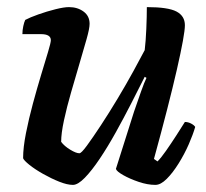

<svg xmlns="http://www.w3.org/2000/svg" viewBox="-20 -520 579 540"><path d="M185 0Q169 0 146.5 -9Q124 -18 101 -31Q78 -44 62.5 -56.5Q47 -69 45 -75Q45 -105 53 -145.5Q61 -186 72.5 -228.5Q84 -271 95.5 -309Q107 -347 115 -373.5Q123 -400 123 -407Q123 -424 95 -424H43Q43 -435 45.5 -446.5Q48 -458 51 -464Q64 -471 88 -479.5Q112 -488 136 -494Q160 -500 174 -500Q198 -500 215 -487.5Q232 -475 232 -453Q232 -440 223.5 -410Q215 -380 203.5 -341Q192 -302 180 -260.5Q168 -219 160 -182Q152 -145 152 -121Q161 -109 177.5 -99Q194 -89 203 -89Q208 -88 224.5 -110.5Q241 -133 264 -168Q287 -203 311 -243Q335 -283 355 -319.5Q375 -356 387 -379Q390 -404 391.5 -439Q393 -474 393 -500Q453 -500 476.5 -487.5Q500 -475 500 -449Q500 -423 477.5 -324.5Q455 -226 413 -73L423 -66Q433 -76 447 -96Q461 -116 475.5 -138.5Q490 -161 500 -177Q509 -177 517.5 -172.5Q526 -168 529 -163Q523 -142 511 -114.5Q499 -87 482.5 -60.5Q466 -34 449 -17Q432 0 417 0Q395 0 370 -8.5Q345 -17 326.5 -27.5Q308 -38 306 -45L357 -206Q367 -235 376.5 -262Q386 -289 392 -301L387 -304Q370 -270 349 -229Q328 -188 305.5 -147.5Q283 -107 260.5 -73.5Q238 -40 218.5 -20Q199 0 185 0Z"/></svg>

Font: Texturina 72pt 72pt Regular
Style: Bold Italic
Weight: 700
Italic angle: -11°
Designer: Guillermo Torres Carreño
Foundry: Omnibus-Type
Version: Version 1.002; ttfautohint (v1.8.3)